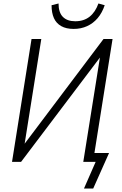

<svg xmlns="http://www.w3.org/2000/svg" viewBox="-20 -929 703 1102"><path d="M462 153 529 0H458L555 -608L559 -606L101 0H49L161 -705H217L120 -95L116 -97L574 -705H626L522 -51H606L515 153ZM403 -763Q360 -763 331.5 -779Q303 -795 289.5 -825Q276 -855 276 -899L316 -909Q316 -857 341 -832Q366 -807 412 -807Q461 -807 494 -833Q527 -859 545 -909L581 -899Q566 -855 540.5 -825Q515 -795 480 -779Q445 -763 403 -763Z"/></svg>

Font: Nunito Sans 10pt Condensed Light
Style: Italic
Weight: 300
Width: 3
Italic angle: -9°
Designer: Vernon Adams
Foundry: Vernon Adams
Version: Version 3.101;gftools[0.9.27]